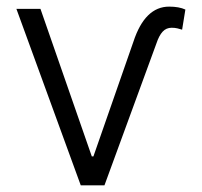

<svg xmlns="http://www.w3.org/2000/svg" viewBox="-20 -557 606 577"><path d="M101.6 -530.3 255.9 -86.9H260.7L380.9 -431.6Q415.5 -537.1 488.3 -537.1Q518.1 -537.1 537.1 -528.3L527.3 -467.8Q521.5 -469.7 513.4 -471.7Q505.4 -473.6 496.1 -473.6Q479.5 -473.6 468.8 -461.9Q458 -450.2 450.2 -426.8L293.9 0H222.7L29.3 -530.3Z"/></svg>

Font: Pretendard Std Light
Style: Regular
Weight: 300
Designer: Base glyphs from Inter by Rasmus Andersson; Hangeul glyphs from Noto Sans CJK(Source Han Sans) by Jang Soo-young and Kan
Foundry: Kil Hyung-jin
Version: Version 1.309